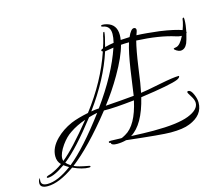

<svg xmlns="http://www.w3.org/2000/svg" viewBox="-321 -874 1399 1216"><g transform="rotate(-15 378.5 -266.0)"><path d="M-152 183Q-200 183 -200 152Q-200 130 -187 120Q-190 130 -190 140Q-190 169 -150 169Q-82 169 9 101Q0 96 -8 90.5Q-16 85 -23 80Q-96 132 -137 132Q-144 132 -144 128Q-144 122 -134 119Q-130 118 -124.5 116Q-119 114 -112 112Q-95 105 -75.5 94.5Q-56 84 -36 69Q-58 47 -58 13Q-58 -44 -6 -96Q37 -139 98 -166Q144 -185 213 -199Q344 -370 405 -551Q397 -554 397 -559Q397 -565 411 -570Q422 -601 429 -631Q430 -640 437 -662Q438 -669 445 -669Q446 -668 446 -667Q446 -648 426 -574Q456 -582 485 -586Q489 -603 491 -617Q493 -631 493 -643Q493 -696 445 -703Q436 -705 436 -709Q436 -715 447 -715Q459 -715 474 -711Q536 -694 536 -624Q536 -609 533 -592L592 -595Q613 -643 632 -643Q647 -643 647 -627Q647 -622 637 -595Q669 -594 706 -590.5Q743 -587 785 -582Q835 -575 870.5 -567Q906 -559 928 -551Q938 -577 943 -601Q944 -608 945.5 -617Q947 -626 954 -626Q957 -626 957 -612Q957 -578 948 -534Q949 -533 949 -532Q949 -528 946 -526Q935 -481 928 -464Q912 -428 882 -428Q872 -428 857.5 -436.5Q843 -445 843 -452Q843 -454 861 -457Q887 -462 914 -517Q897 -517 876 -524Q776 -556 627 -563Q612 -505 597 -399Q589 -339 582.5 -298Q576 -257 571 -235Q600 -238 703 -259Q793 -277 828 -277Q831 -277 831 -275Q831 -265 812 -256Q765 -236 565 -208Q524 -38 439 13Q483 15 519.5 16Q556 17 585 17Q744 17 816.5 -11.5Q889 -40 889 -85Q889 -105 872 -131Q855 -157 855 -162Q855 -169 862 -169Q881 -169 895 -134Q907 -106 907 -82Q907 1 813 38Q770 56 688 56Q659 56 587.5 49.5Q516 43 402 30Q372 38 342 38Q306 38 304 24L305 21H302Q293 21 293 13Q293 8 307 8Q318 8 340.5 9Q363 10 375 10Q382 10 404 -3Q481 -45 515 -201Q450 -194 400 -190.5Q350 -187 315 -188Q235 -87 165.5 -15Q96 57 38 101Q51 108 74.5 114Q98 120 132 126Q141 127 141 132Q141 137 131 137Q87 137 27 109Q-77 183 -152 183ZM334 -214Q438 -221 521 -229L545 -398Q553 -450 561.5 -491.5Q570 -533 580 -564H578Q565 -564 552 -563.5Q539 -563 527 -562Q508 -488 446 -381Q394 -291 334 -214ZM236 -203Q262 -208 287 -209Q421 -394 476 -557Q422 -548 419 -548Q365 -379 236 -203ZM21 92Q125 9 270 -185Q255 -182 241 -178.5Q227 -175 213 -171Q147 -86 92 -26Q37 34 -7 68Q3 80 21 92ZM-16 54Q58 -5 185 -162Q128 -143 81 -111Q47 -89 16 -46Q-19 4 -19 38Q-19 46 -16 54Z"/></g></svg>

Font: Love Light
Style: Regular
Weight: 400
Designer: Robert E. Leuschke
Foundry: Robert E. Leuschke
Version: Version 1.010; ttfautohint (v1.8.3)